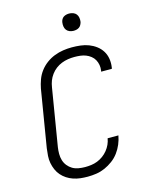

<svg xmlns="http://www.w3.org/2000/svg" viewBox="-137 -1023 873 1117"><g transform="rotate(-15 300.0 -464.5)"><path d="M250 8Q227 8 205.5 5.5Q184 3 163.5 -4Q143 -11 125.5 -22.5Q108 -34 94.5 -49.5Q81 -65 72.5 -84.5Q64 -104 60 -125Q56 -146 57.5 -168.5Q59 -191 62 -213L119 -558Q124 -584 133.5 -610Q143 -636 160 -658.5Q177 -681 200 -698Q223 -715 249 -725Q275 -735 301.5 -739Q328 -743 354 -743Q380 -743 406 -740Q432 -737 455.5 -728Q479 -719 499 -704Q519 -689 532 -668Q545 -647 549 -621.5Q553 -596 549 -570Q549 -568 548.5 -566Q548 -564 547 -562H483Q483 -563 483.5 -564.5Q484 -566 484 -567Q487 -585 484 -602Q481 -619 473 -633.5Q465 -648 451.5 -658.5Q438 -669 422.5 -675Q407 -681 389.5 -683Q372 -685 354 -685Q335 -685 315.5 -682Q296 -679 277 -671.5Q258 -664 241.5 -651.5Q225 -639 212.5 -622Q200 -605 193 -586.5Q186 -568 183 -548L126 -203Q123 -183 123 -163Q123 -143 128.5 -124.5Q134 -106 146 -91Q158 -76 174 -66.5Q190 -57 210 -53.5Q230 -50 250 -50Q268 -50 287 -52.5Q306 -55 324 -62Q342 -69 358.5 -81Q375 -93 387.5 -108.5Q400 -124 408 -141.5Q416 -159 419 -178H484Q479 -151 468.5 -126Q458 -101 441.5 -78.5Q425 -56 402 -39Q379 -22 354 -11Q329 0 302.5 4Q276 8 250 8ZM390 -833Q378 -833 366.5 -837.5Q355 -842 348 -851Q341 -860 339 -872.5Q337 -885 339 -898Q340 -906 344.5 -914.5Q349 -923 356.5 -928Q364 -933 373 -935Q382 -937 390 -937Q403 -937 414.5 -932.5Q426 -928 433 -919Q440 -910 442 -897.5Q444 -885 442 -872Q440 -864 435.5 -855.5Q431 -847 423.5 -842Q416 -837 407.5 -835Q399 -833 390 -833Z"/></g></svg>

Font: Iosevka Curly LtExObl
Style: Regular
Weight: 300
Width: 7
Italic angle: -9°
Monospace: yes
Designer: Belleve Invis
Foundry: Belleve Invis
Version: Version 11.1.0; ttfautohint (v1.8.3)